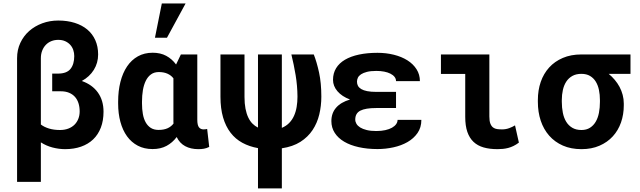

<svg xmlns="http://www.w3.org/2000/svg" viewBox="-20 -838 3641 1092"><path d="M311.5 -721.2Q362.8 -721.2 404.8 -708Q446.8 -694.8 476.3 -670.2Q505.9 -645.5 522 -609.6Q538.1 -573.7 538.1 -528.3Q538.1 -480 513.7 -440.7Q489.3 -401.4 445.3 -377.4Q504.9 -356.4 536.9 -311.5Q568.8 -266.6 568.8 -202.6Q568.8 -151.9 553.5 -112.1Q538.1 -72.3 509.8 -45.2Q481.4 -18.1 440.9 -3.9Q400.4 10.3 350.6 10.3Q315.4 10.3 279.3 1Q243.2 -8.3 212.4 -28.3V196.3H77.1V-506.8Q77.1 -554.7 95.7 -594.2Q114.3 -633.8 146.2 -661.9Q178.2 -689.9 220.7 -705.6Q263.2 -721.2 311.5 -721.2ZM309.6 -419.4Q359.4 -419.4 380.9 -446Q402.3 -472.7 402.3 -519Q402.3 -537.1 396.7 -553.7Q391.1 -570.3 379.6 -583Q368.2 -595.7 351.1 -603.5Q334 -611.3 311.5 -611.3Q290 -611.3 272 -604Q253.9 -596.7 240.7 -583Q227.5 -569.3 220 -550Q212.4 -530.8 212.4 -506.8V-129.9Q231.4 -115.2 259 -106.9Q286.6 -98.6 321.3 -98.6Q347.7 -98.6 368.7 -106.7Q389.6 -114.7 403.8 -128.9Q418 -143.1 425.5 -162.4Q433.1 -181.6 433.1 -204.1Q433.1 -230 426.3 -251.2Q419.4 -272.5 406 -287.4Q392.6 -302.2 372.6 -310.5Q352.5 -318.8 326.7 -318.8H276.9V-419.4Z M1102.1 -528.3V-157.7Q1102.1 -126 1111.6 -114Q1121.1 -102.1 1137.2 -102.1Q1149.4 -102.1 1158.2 -104.5L1169.9 -2.4Q1154.3 5.4 1139.9 7.8Q1125.5 10.3 1108.4 10.3Q1064.9 10.3 1033.4 -6.6Q1002 -23.4 984.9 -58.6Q960.9 -26.4 927.2 -8.3Q893.6 9.8 847.7 9.8Q800.3 9.8 763.9 -9.3Q727.5 -28.3 702.6 -62.7Q677.7 -97.2 664.8 -144.8Q651.9 -192.4 651.9 -249.5V-259.8Q651.9 -320.8 664.8 -371.8Q677.7 -422.9 702.6 -460Q727.5 -497.1 764.2 -517.6Q800.8 -538.1 848.6 -538.1Q892.6 -538.1 925.3 -520.5Q958 -502.9 981.4 -471.2L1008.8 -528.3ZM787.6 -249.5Q787.6 -217.3 792.5 -189.7Q797.4 -162.1 808.6 -142.1Q819.8 -122.1 837.6 -110.6Q855.5 -99.1 881.8 -99.1Q912.1 -99.1 933.1 -108.6Q954.1 -118.2 966.8 -135.3Q966.3 -140.6 966.3 -146.2Q966.3 -151.9 966.3 -157.7V-392.6Q953.1 -409.7 932.4 -418.9Q911.6 -428.2 882.8 -428.2Q856.9 -428.2 838.6 -414.8Q820.3 -401.4 809.1 -378.4Q797.9 -355.5 792.7 -325Q787.6 -294.4 787.6 -259.8ZM900.4 -818.4H1035.6L929.7 -623.5H861.3Z M1583 -528.3V-110.8Q1607.4 -121.1 1624.5 -138.4Q1641.6 -155.8 1652.1 -179Q1662.6 -202.1 1667.2 -230Q1671.9 -257.8 1671.9 -288.6Q1671.4 -350.6 1661.4 -410.6Q1651.4 -470.7 1637.2 -528.3H1764.6Q1781.7 -484.9 1794.7 -425.3Q1807.6 -365.7 1807.6 -288.6Q1807.6 -235.8 1795.9 -187Q1784.2 -138.2 1757.8 -98.4Q1731.4 -58.6 1688.5 -31.2Q1645.5 -3.9 1583 5.4V233.4H1447.3V4.4Q1397.9 -4.4 1358.4 -25.9Q1318.8 -47.4 1291.3 -83.3Q1263.7 -119.1 1248.8 -169.9Q1233.9 -220.7 1233.9 -288.1V-528.3H1370.6V-286.6Q1370.6 -249 1376.2 -220.2Q1381.8 -191.4 1391.8 -170.2Q1401.9 -148.9 1416 -134.8Q1430.2 -120.6 1447.3 -112.3V-528.3Z M2120.1 -223.6Q2058.6 -223.6 2029.5 -208.7Q2000.5 -193.8 2000.5 -158.2Q2000.5 -145.5 2007.3 -133.8Q2014.2 -122.1 2028.6 -113Q2043 -104 2065.7 -98.4Q2088.4 -92.8 2120.1 -92.8Q2148.9 -92.8 2171.6 -97.9Q2194.3 -103 2209.7 -111.8Q2225.1 -120.6 2233.2 -132.1Q2241.2 -143.6 2241.2 -156.2H2376.5Q2376.5 -112.8 2354.7 -81.5Q2333 -50.3 2297.6 -30Q2262.2 -9.8 2217.5 0Q2172.9 9.8 2127 9.8Q2068.8 9.8 2020.5 -1Q1972.2 -11.7 1937.5 -32.2Q1902.8 -52.7 1883.8 -82.3Q1864.7 -111.8 1864.7 -149.4Q1864.7 -194.3 1891.4 -225.3Q1918 -256.3 1970.7 -272Q1924.3 -289.6 1899.2 -319.1Q1874 -348.6 1874 -383.8Q1874 -421.4 1891.6 -450.2Q1909.2 -479 1942.1 -498.3Q1975.1 -517.6 2021.7 -527.6Q2068.4 -537.6 2127 -537.6Q2176.3 -537.6 2220.2 -526.6Q2264.2 -515.6 2297.1 -494.9Q2330.1 -474.1 2349.1 -444.1Q2368.2 -414.1 2368.2 -376.5H2232.4Q2232.4 -390.1 2223.9 -400.9Q2215.3 -411.6 2200.2 -419.2Q2185.1 -426.8 2164.8 -430.7Q2144.5 -434.6 2120.6 -434.6Q2088.4 -434.6 2067.1 -429.2Q2045.9 -423.8 2033.2 -415.3Q2020.5 -406.7 2015.4 -395.8Q2010.3 -384.8 2010.3 -373.5Q2010.3 -360.4 2015.9 -349.9Q2021.5 -339.4 2034.4 -331.5Q2047.4 -323.7 2068.4 -319.6Q2089.4 -315.4 2120.1 -315.4H2232.4V-223.6Z M2487.8 -528.3H2763.2V-175.8Q2763.2 -149.4 2769 -134.8Q2774.9 -120.1 2784.7 -112.8Q2794.4 -105.5 2807.6 -103.8Q2820.8 -102.1 2835.4 -102.1Q2857.4 -102.1 2876.7 -109.4Q2896 -116.7 2909.2 -125L2931.2 -26.9Q2915.5 -15.1 2900.4 -7.8Q2885.3 -0.5 2870.4 3.4Q2855.5 7.3 2840.3 8.8Q2825.2 10.3 2809.6 10.3Q2764.6 10.3 2730.5 0.5Q2696.3 -9.3 2673.1 -31.2Q2649.9 -53.2 2637.9 -88.1Q2626 -123 2626 -173.3V-417.5H2487.8Z M3565.9 -418H3441.9Q3460.4 -402.8 3476.3 -384Q3492.2 -365.2 3503.7 -343.8Q3515.1 -322.3 3521.5 -298.3Q3527.8 -274.4 3527.8 -249V-238.8Q3527.8 -187 3512 -141.6Q3496.1 -96.2 3465.3 -62.5Q3434.6 -28.8 3389.6 -9.3Q3344.7 10.3 3287.1 10.3Q3227.5 10.3 3181.4 -10Q3135.3 -30.3 3103.5 -66.4Q3071.8 -102.5 3055.4 -151.6Q3039.1 -200.7 3039.1 -258.8V-269Q3039.1 -324.7 3055.4 -372.1Q3071.8 -419.4 3103.3 -454.1Q3134.8 -488.8 3180.9 -508.5Q3227.1 -528.3 3286.1 -528.3H3565.9ZM3175.3 -258.8Q3175.3 -225.6 3181.2 -196.5Q3187 -167.5 3200.2 -145.8Q3213.4 -124 3234.9 -111.3Q3256.3 -98.6 3287.1 -98.6Q3315.4 -98.6 3335.4 -111.3Q3355.5 -124 3368.2 -145.8Q3380.9 -167.5 3386.5 -196.5Q3392.1 -225.6 3392.1 -258.8V-269Q3392.1 -299.3 3386.5 -326.4Q3380.9 -353.5 3368.4 -373.8Q3356 -394 3335.9 -406Q3315.9 -418 3286.6 -418Q3256.3 -418 3235.1 -406Q3213.9 -394 3200.7 -373.8Q3187.5 -353.5 3181.4 -326.4Q3175.3 -299.3 3175.3 -269Z"/></svg>

Font: Roboto Mono
Style: Bold
Weight: 700
Designer: Google
Version: Version 2.000985; 2015; ttfautohint (v1.3)